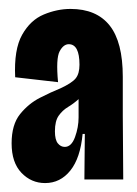

<svg xmlns="http://www.w3.org/2000/svg" viewBox="-20 -687 307 430"><path d="M81 -277Q50 -277 28 -300Q6 -323 6 -366Q6 -408 25 -431.5Q44 -455 69.5 -468Q95 -481 115 -489Q141 -501 149.5 -511.5Q158 -522 158 -542Q158 -588 134 -588Q122 -588 113.5 -572Q105 -556 110 -503L14 -514Q11 -576 29.5 -609Q48 -642 78 -654.5Q108 -667 138 -667Q196 -667 225.5 -630Q255 -593 255 -515V-427Q255 -392 255.5 -356.5Q256 -321 256 -285H169Q169 -312 169.5 -339Q170 -366 170 -387H165Q160 -333 137.5 -305Q115 -277 81 -277ZM125 -358Q140 -358 148 -380Q156 -402 156 -424V-465Q145 -455 132.5 -447.5Q120 -440 111.5 -428Q103 -416 103 -393Q103 -374 109.5 -366Q116 -358 125 -358Z"/></svg>

Font: Bricolage Grotesque 48pt Condensed SemiBold
Style: Regular
Weight: 600
Width: 3
Designer: Mathieu Triay
Foundry: Atelier Triay
Version: Version 1.000; ttfautohint (v1.8.4.7-5d5b);gftools[0.9.32]